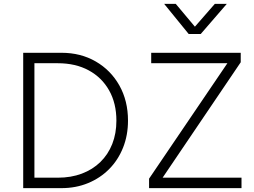

<svg xmlns="http://www.w3.org/2000/svg" viewBox="-20 -973 1316 993"><path d="M100 0V-700H298Q397.5 -700 475.2 -655Q553 -610 597.5 -530.8Q642 -451.5 642 -349Q642 -273.5 616.5 -209.5Q591 -145.5 544.8 -98.8Q498.5 -52 435.5 -26Q372.5 0 298 0ZM158 -54H279Q347.5 -54 403.2 -75Q459 -96 499 -135Q539 -174 560.5 -228.2Q582 -282.5 582 -349Q582 -438.5 544.5 -505.2Q507 -572 439 -609Q371 -646 279 -646H158ZM751 0V-49L1156 -646H762V-700H1225V-651L821 -54H1229V0ZM956 -797 829 -953H889L988 -835L1091 -953H1153L1018 -797Z"/></svg>

Font: Geologica Cursive Thin
Style: Regular
Weight: 250
Designer: Sindre Bremnes, Frode Helland
Foundry: Monokrom Skriftforlag AS
Version: Version 1.010;gftools[0.9.28]